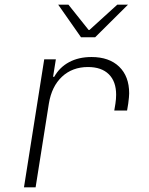

<svg xmlns="http://www.w3.org/2000/svg" viewBox="-20 -805 640 825"><path d="M535 -404Q535 -390 531 -360L526 -330H471L476 -360Q479 -380 479 -398Q479 -455 447.5 -486Q416 -517 358 -517Q291 -517 246.5 -475.5Q202 -434 190 -360L133 0H83L170 -550H220L208 -475H213Q236 -516 277 -538Q318 -560 373 -560Q449 -560 492 -518.5Q535 -477 535 -404ZM389 -645H328L230 -785H274L361 -676H364L484 -785H530Z"/></svg>

Font: JetBrains Mono Extra Light
Style: Italic
Weight: 200
Italic angle: -9°
Monospace: yes
Designer: Philipp Nurullin, Konstantin Bulenkov
Foundry: JetBrains
Version: 2.002